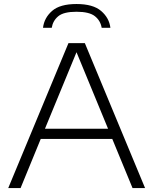

<svg xmlns="http://www.w3.org/2000/svg" viewBox="-20 -960 782 980"><path d="M22 0 329.5 -740H413L720.5 0H656.5L553 -251H188L85 0ZM209.5 -303H531.5L370.5 -693.5ZM199.5 -818Q205.5 -869 245.8 -904.2Q286 -939.5 370.5 -939.5Q455 -939.5 496.2 -904Q537.5 -868.5 543.5 -818H499Q493 -854.5 464.5 -877.2Q436 -900 370.5 -900Q305 -900 277.5 -877.2Q250 -854.5 244 -818Z"/></svg>

Font: Encode Sans Expanded Light
Style: Regular
Weight: 300
Width: 7
Designer: Multiple Designers
Foundry: Impallari Type
Version: Version 3.000; ttfautohint (v1.8.3) -l 8 -r 50 -G 200 -x 14 